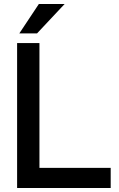

<svg xmlns="http://www.w3.org/2000/svg" viewBox="-20 -934 590 954"><path d="M65 0H530V-100H176V-720H65ZM76 -768H164L301 -914H173Z"/></svg>

Font: Aspekta 500
Style: Regular
Weight: 500
Designer: Ivo Dolenc
Version: Version 2.100